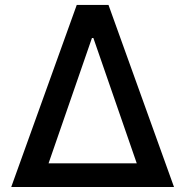

<svg xmlns="http://www.w3.org/2000/svg" viewBox="-20 -747 740 767"><path d="M24.9 0H675.1L413.4 -727.3H286.6ZM174 -94.5 347.3 -595.2H353L526.3 -94.5Z"/></svg>

Font: Margiela Sans Medium
Style: Regular
Weight: 500
Designer: Stefan Endress, Andreas Faust
Version: Version 1.100;FEAKit 1.0